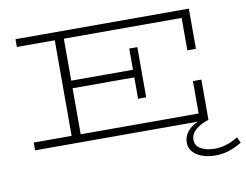

<svg xmlns="http://www.w3.org/2000/svg" viewBox="-92 -816 1495 1167"><g transform="rotate(-10 655.5 -232.5)"><path d="M1311 171Q1275 193 1235 207Q1195 221 1146 221Q1079 221 1033.5 192Q988 163 988 114Q988 77 1011.5 47.5Q1035 18 1077 0H72V-48H306V-638H72V-686H1142V-438H1089V-638H362V-379H743V-510H793V-200H743V-332H362V-48H1090V-248H1142V0Q1092 16 1061.5 42.5Q1031 69 1031 106Q1031 141 1065 160.5Q1099 180 1149 180Q1224 180 1294 135Z"/></g></svg>

Font: BioRhyme Expanded Light
Style: Regular
Weight: 300
Width: 7
Designer: Aoife Mooney
Foundry: Aoife Mooney Type
Version: Version 1.000